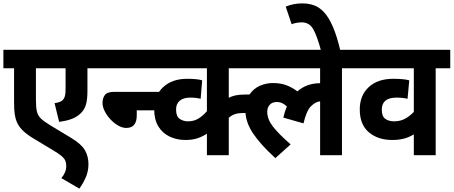

<svg xmlns="http://www.w3.org/2000/svg" viewBox="-20 -916 2677 1133"><path d="M570 -513H496V-380Q496 -330 487.5 -300Q479 -270 458 -249Q437 -228 406.5 -215.5Q376 -203 329 -197L302 -307Q338 -313 350 -325Q359 -335 363 -348.5Q367 -362 367 -391V-513H192V-330Q192 -287 197 -261.5Q202 -236 220 -218Q238 -200 276 -177L402 -101Q461 -65 481.5 -29Q502 7 502 53Q502 95 485.5 132Q469 169 448 197L342 135Q354 122 362.5 103Q371 84 371 64Q371 46 365.5 32.5Q360 19 343 4.5Q326 -10 292 -30L184 -95Q145 -118 119.5 -141Q94 -164 80 -194Q71 -215 67 -241.5Q63 -268 63 -312V-513H0V-622H570Z M557 -622H920V-513H557ZM787 -265V-235Q787 -161 725 -161Q702 -161 677.5 -175Q653 -189 632 -211.5Q611 -234 598 -259.5Q585 -285 585 -309Q585 -336 598.5 -355Q612 -374 655 -374H922V-265Z M1467 -513H1330V-339Q1347 -348 1369 -353Q1391 -358 1425 -358H1474V-249H1418Q1386 -249 1366.5 -242.5Q1347 -236 1330 -221V0H1201V-127Q1173 -109 1143.5 -99.5Q1114 -90 1074 -90Q1023 -90 981 -110Q939 -130 914.5 -170Q890 -210 890 -270Q890 -353 943 -402Q996 -451 1084 -451Q1109 -451 1133.5 -449Q1158 -447 1173 -442L1164 -333Q1137 -340 1103 -340Q1063 -340 1041 -322Q1019 -304 1019 -270Q1019 -229 1040.5 -214.5Q1062 -200 1089 -200Q1125 -200 1152 -217Q1179 -234 1201 -260V-513H856V-622H1467Z M1395 -513V-622H2083V-513H1998V0H1869V-318Q1842 -316 1815 -289Q1788 -262 1771 -188L1652 -222Q1660 -258 1673 -288Q1660 -300 1645.5 -307Q1631 -314 1613 -314Q1586 -314 1571.5 -297.5Q1557 -281 1557 -257Q1557 -213 1589.5 -170.5Q1622 -128 1695 -64L1605 17Q1517 -63 1472.5 -130Q1428 -197 1428 -265Q1428 -324 1453 -359.5Q1478 -395 1515 -410.5Q1552 -426 1589 -426Q1634 -426 1667.5 -414Q1701 -402 1735 -377Q1790 -425 1869 -425V-513Z M1875 -615Q1851 -705 1828 -744.5Q1805 -784 1761 -784Q1744 -784 1728.5 -781Q1713 -778 1701 -773L1666 -877Q1712 -896 1763 -896Q1800 -896 1832 -885Q1864 -874 1892 -844Q1920 -814 1944 -759Q1968 -704 1989 -615Z M2637 -513H2551V0H2422V-123Q2394 -106 2363.5 -98Q2333 -90 2294 -90Q2210 -90 2156.5 -135.5Q2103 -181 2103 -270Q2103 -353 2156 -402Q2209 -451 2300 -451Q2327 -451 2352.5 -449Q2378 -447 2395 -442L2385 -333Q2356 -340 2320 -340Q2233 -340 2233 -269Q2233 -229 2254 -214.5Q2275 -200 2305 -200Q2342 -200 2370.5 -215.5Q2399 -231 2422 -256V-513H2070V-622H2637Z"/></svg>

Font: Noto Sans SemiCondensed
Style: Bold
Weight: 700
Width: 4
Designer: Monotype Design Team
Foundry: Monotype Imaging Inc.
Version: Version 2.013; ttfautohint (v1.8.4.7-5d5b)